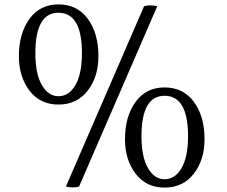

<svg xmlns="http://www.w3.org/2000/svg" viewBox="-20 -824 1032 874"><path d="M729 30Q646 30 597.5 -33Q549 -96 549 -190Q549 -294 597 -360Q645 -426 729 -426Q814 -426 862.5 -360.5Q911 -295 911 -190Q911 -96 862 -33Q813 30 729 30ZM729 -8Q777 -8 806.5 -59Q836 -110 836 -204Q836 -388 729 -388Q624 -388 624 -204Q624 -110 653.5 -59Q683 -8 729 -8ZM246 -348Q163 -348 114.5 -411Q66 -474 66 -568Q66 -672 114 -738Q162 -804 246 -804Q331 -804 379.5 -738.5Q428 -673 428 -568Q428 -474 379 -411Q330 -348 246 -348ZM246 -386Q294 -386 323.5 -437Q353 -488 353 -582Q353 -766 246 -766Q141 -766 141 -582Q141 -488 170.5 -437Q200 -386 246 -386ZM696 -796 340 25Q329 29 311 29Q292 29 280 25L636 -796Q661 -803 696 -796Z"/></svg>

Font: Adamina
Style: Regular
Weight: 400
Designer: Cyreal (www.cyreal.org)
Foundry: Alexei Vanyashin
Version: Version 1.013